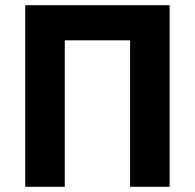

<svg xmlns="http://www.w3.org/2000/svg" viewBox="-20 -718 749 738"><path d="M77 -698H632V0H480V-563H229V0H77Z"/></svg>

Font: Plexus Sans Bold
Style: Regular
Weight: 700
Version: Version 2.001;PS 002.001;hotconv 1.0.70;makeotf.lib2.5.58329